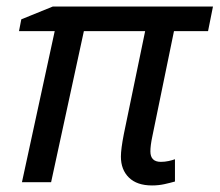

<svg xmlns="http://www.w3.org/2000/svg" viewBox="-20 -556 670 586"><path d="M45 -497 141 -536H630L615 -461H511L445 -140Q439 -112 439 -94Q439 -62 471 -62Q483 -62 494.5 -64.5Q506 -67 514 -70V-2Q500 2 482 6Q464 10 444 10Q398 10 373.5 -14Q349 -38 349 -78Q349 -101 358 -147L423 -461H236L136 0H47L147 -461H38Z"/></svg>

Font: BC Sans
Style: Italic
Weight: 400
Italic angle: -12°
Designer: Monotype Design Team
Designer: Province of B.C.
Foundry: Monotype Imaging Inc.
Version: Version 2.000;GOOG;noto-source:20170915:90ef993387c0